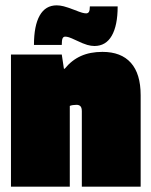

<svg xmlns="http://www.w3.org/2000/svg" viewBox="-20 -698 565 718"><path d="M241 0H21V-494H211L219 -441H222Q248 -473 282.5 -488.5Q317 -504 363 -504Q433 -504 469.5 -463Q506 -422 506 -342V0H286V-282Q286 -295 281 -300.5Q276 -306 266 -306Q259 -306 252.5 -305Q246 -304 241 -302ZM316 -674H420Q420 -603 398 -564.5Q376 -526 333 -526Q321 -526 306.5 -530Q292 -534 265 -547Q246 -556 238 -558.5Q230 -561 224 -561Q217 -561 214 -554.5Q211 -548 211 -530H107Q107 -602 128.5 -640Q150 -678 192 -678Q204 -678 218 -674.5Q232 -671 258 -661Q278 -653 287 -650.5Q296 -648 302 -648Q309 -648 312.5 -653.5Q316 -659 316 -674Z"/></svg>

Font: Blinker Black
Style: Regular
Weight: 900
Designer: Juergen Huber
Foundry: supertype
Version: Version 1.017;hotconv 1.0.117;makeotfexe 2.5.65602